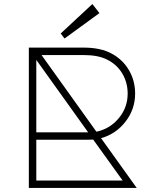

<svg xmlns="http://www.w3.org/2000/svg" viewBox="-20 -932 780 952"><path d="M658 0H123V-696H394Q481 -696 536 -665Q590 -635 620 -583Q650 -531 650 -468Q650 -390 602 -328.5Q554 -267 481 -247ZM186 -659 458 -279Q525 -293 569 -346Q613 -399 613 -468Q613 -523 586 -568Q559 -613 510 -637Q466 -659 395 -659ZM160 -635V-276H417ZM160 -37H588L442 -240L411 -239H160ZM438 -912 473 -867 300 -741 281 -766Z"/></svg>

Font: Major Mono Display
Style: Regular
Weight: 400
Designer: Emre Parlak
Foundry: Emre Parlak
Version: Version 2.000; ttfautohint (v1.8) -l 8 -r 50 -G 200 -x 14 -D